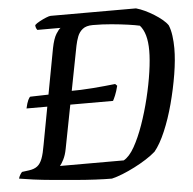

<svg xmlns="http://www.w3.org/2000/svg" viewBox="-62 -755 813 807"><g transform="rotate(-5 344.5 -352.0)"><path d="M46 -325Q51 -348 56.5 -359.5Q62 -371 66 -373L144 -375L227 -382Q281 -382 331.5 -386Q382 -390 426 -395L434 -387Q428 -363 421.5 -347.5Q415 -332 411 -325H216H134ZM378 0Q350 0 309 -2Q268 -4 222 -8Q176 -12 131 -16Q86 -20 49 -25Q12 -30 -11 -34Q-9 -42 -4.5 -49.5Q0 -57 4 -61L34 -65Q56 -68 69 -78Q82 -88 90 -109Q98 -130 104 -166L179 -568Q187 -608 199 -627Q211 -646 218 -650H120Q117 -654 115 -659Q113 -664 113 -671Q120 -678 134 -685.5Q148 -693 161.5 -698.5Q175 -704 181 -704H541Q559 -699 578 -690Q597 -681 615.5 -669.5Q634 -658 649 -645.5Q664 -633 672 -621Q680 -602 683.5 -576Q687 -550 687 -523Q687 -475 677 -414Q667 -353 650.5 -291Q634 -229 612 -177.5Q590 -126 566 -97Q549 -82 525.5 -67Q502 -52 475.5 -38.5Q449 -25 424 -15Q399 -5 378 0ZM165 -72H434Q458 -85 479.5 -123Q501 -161 519.5 -213.5Q538 -266 552 -323.5Q566 -381 573.5 -433Q581 -485 581 -522Q581 -560 573.5 -586.5Q566 -613 551 -630Q534 -634 502.5 -638.5Q471 -643 432.5 -646.5Q394 -650 354 -650Q326 -650 311 -638Q296 -626 289 -607.5Q282 -589 278 -569L195 -141Q190 -115 181 -97.5Q172 -80 165 -72Z"/></g></svg>

Font: Texturina Medium 12pt Medium
Style: Italic
Weight: 500
Italic angle: -11°
Version: Version 1.002